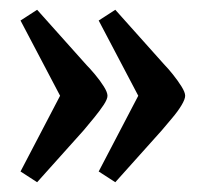

<svg xmlns="http://www.w3.org/2000/svg" viewBox="-20 -440 430 393"><path d="M56 -67 22 -89 103 -244 22 -398 56 -420 157 -307Q164 -300 174.5 -287.5Q185 -275 192.5 -263Q200 -251 200 -244Q200 -237 192 -225Q184 -213 173 -199.5Q162 -186 151 -173ZM216 -67 182 -89 263 -244 182 -398 216 -420 317 -307Q324 -300 334 -287.5Q344 -275 351.5 -263Q359 -251 359 -244Q359 -237 351.5 -224.5Q344 -212 332.5 -198.5Q321 -185 311 -173Z"/></svg>

Font: Faustina Medium
Style: Regular
Weight: 500
Designer: Alfonso Garcia
Foundry: http://www.omnibus-type.com
Version: Version 1.200